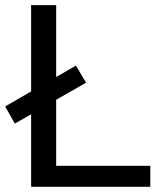

<svg xmlns="http://www.w3.org/2000/svg" viewBox="-22 -721 637 741"><path d="M35.2 -244.1 -2 -310.1 98.1 -368.2V-701.2H194.8V-423.8L271 -467.8L310.1 -401.9L194.8 -335.9V-81.1H558.1V0H98.1V-279.8Z"/></svg>

Font: LT Superior Med
Style: Regular
Weight: 500
Designer: Daniel Lyons
Foundry: LyonsType
Version: Version 1.000